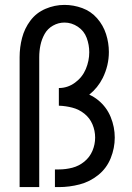

<svg xmlns="http://www.w3.org/2000/svg" viewBox="-20 -763 540 783"><path d="M60 0V-530Q60 -570 70 -608.5Q80 -647 104 -679Q128 -711 165.5 -727Q203 -743 243 -743Q280 -743 315.5 -730Q351 -717 376 -688.5Q401 -660 412.5 -624Q424 -588 424 -551Q424 -496 399 -445Q379 -405 344 -377Q364 -368 381 -354Q415 -326 431.5 -285.5Q448 -245 448 -202Q448 -159 431.5 -118Q415 -77 381 -49.5Q347 -22 305 -11Q263 0 220 0H204V-72H220Q248 -72 275 -79Q302 -86 324 -104Q346 -122 357 -148Q368 -174 368 -202Q368 -230 357 -256Q346 -282 324 -299.5Q302 -317 275 -324Q248 -331 220 -332V-404Q256 -404 286 -426Q316 -448 330 -481.5Q344 -515 344 -550Q344 -580 333.5 -608.5Q323 -637 297.5 -654Q272 -671 243 -671Q218 -671 196 -658.5Q174 -646 162 -624.5Q150 -603 145 -579Q140 -555 140 -530V0Z"/></svg>

Font: Iosevka SS01
Style: Regular
Weight: 400
Monospace: yes
Designer: Belleve Invis
Foundry: Belleve Invis
Version: 2.3.3; ttfautohint (v1.8.3)